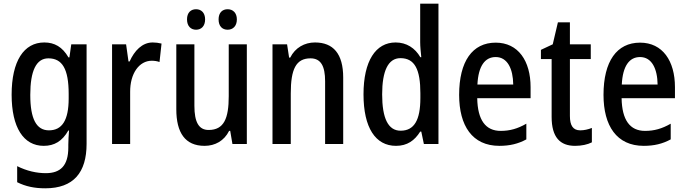

<svg xmlns="http://www.w3.org/2000/svg" viewBox="-20 -780 3716 1040"><path d="M220 -550C109 -550 43 -449 43 -267C43 -90 107 10 217 10C274 10 317 -15 350 -73H354C352 -49 350 -18 350 4V19C350 117 308 158 228 158C178 158 125 146 73 120V207C119 230 167 240 225 240C379 240 449 154 449 -1V-540H366L356 -469H351C318 -526 275 -550 220 -550ZM242 -464C317 -464 352 -407 352 -271V-247C352 -128 316 -74 245 -74C177 -74 144 -136 144 -266C144 -396 176 -464 242 -464Z M807 -550C750 -550 708 -505 682 -447H676L663 -540H587V0H685V-281C684 -382 734 -451 802 -451C815 -451 832 -449 844 -444L855 -544C839 -548 822 -550 807 -550Z M993 -675C993 -638 1014 -619 1042 -619C1070 -619 1091 -638 1091 -675C1091 -711 1070 -730 1042 -730C1014 -730 993 -712 993 -675ZM1164 -675C1164 -638 1184 -619 1213 -619C1241 -619 1263 -638 1263 -675C1263 -711 1241 -730 1213 -730C1185 -730 1164 -712 1164 -675ZM1317 -540H1219V-259C1219 -138 1193 -76 1110 -76C1057 -76 1033 -118 1033 -207V-540H935V-188C935 -61 983 10 1088 10C1145 10 1194 -17 1221 -71H1227L1239 0H1317Z M1686 -550C1630 -550 1579 -522 1552 -468H1546L1535 -540H1456V0H1555V-274C1555 -405 1583 -464 1662 -464C1718 -464 1741 -422 1741 -340V0H1839V-360C1839 -489 1785 -550 1686 -550Z M2125 10C2186 10 2226 -19 2256 -67H2262L2276 0H2355V-760H2256V-552C2256 -528 2259 -499 2262 -470H2257C2228 -520 2182 -550 2123 -550C2015 -550 1949 -450 1949 -269C1949 -88 2014 10 2125 10ZM2150 -72C2082 -72 2050 -140 2050 -269C2050 -395 2082 -465 2149 -465C2227 -465 2257 -403 2257 -275V-249C2257 -130 2224 -72 2150 -72Z M2665 -549C2539 -549 2467 -448 2467 -266C2467 -99 2538 10 2685 10C2741 10 2787 -1 2831 -25V-110C2784 -83 2742 -71 2692 -71C2610 -71 2567 -130 2565 -248H2854V-308C2854 -450 2787 -549 2665 -549ZM2665 -471C2729 -471 2759 -407 2760 -322H2566C2571 -423 2607 -471 2665 -471Z M3123 -74C3084 -74 3067 -100 3067 -152V-460H3180V-540H3067V-659H3002L2974 -540L2910 -510V-460H2968V-147C2968 -36 3014 10 3095 10C3130 10 3163 3 3186 -9V-87C3166 -79 3144 -74 3123 -74Z M3447 -549C3321 -549 3249 -448 3249 -266C3249 -99 3320 10 3467 10C3523 10 3569 -1 3613 -25V-110C3566 -83 3524 -71 3474 -71C3392 -71 3349 -130 3347 -248H3636V-308C3636 -450 3569 -549 3447 -549ZM3447 -471C3511 -471 3541 -407 3542 -322H3348C3353 -423 3389 -471 3447 -471Z"/></svg>

Font: Noto Sans Gurmukhi UI Condensed Medium
Style: Regular
Weight: 500
Width: 3
Designer: Jelle Bosma - Monotype Design Team
Foundry: Monotype Imaging Inc.
Version: Version 2.004